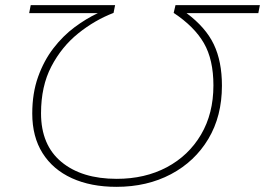

<svg xmlns="http://www.w3.org/2000/svg" viewBox="-20 -720 1027 744"><path d="M987 -700 981 -669H703Q777 -614 808.5 -548Q840 -482 840 -388Q840 -270 787.5 -182Q735 -94 642.5 -45Q550 4 431 4Q332 4 258.5 -29.5Q185 -63 145 -126.5Q105 -190 105 -280Q105 -359 127.5 -422Q150 -485 187 -533Q224 -581 269 -614.5Q314 -648 359 -669H93L99 -700H426L420 -670Q347 -642 283 -590.5Q219 -539 179 -462.5Q139 -386 139 -281Q139 -158 218 -92.5Q297 -27 432 -27Q542 -27 626.5 -72Q711 -117 759 -198.5Q807 -280 807 -389Q807 -489 770 -553Q733 -617 653 -670L660 -700Z"/></svg>

Font: Montserrat ExtraLight
Style: Italic
Weight: 200
Italic angle: -11.3°
Designer: Julieta Ulanovsky
Foundry: Julieta Ulanovsky
Version: Version 9.000; ttfautohint (v1.8.4.7-5d5b)